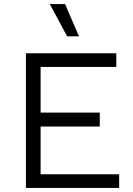

<svg xmlns="http://www.w3.org/2000/svg" viewBox="-20 -921 653 941"><path d="M107 0V-660H550V-593H179V-369H469V-301H179V-67H564V0ZM299 -901 367 -743H309L224 -901Z"/></svg>

Font: Kantumruy Pro
Style: Regular
Weight: 400
Designer: Sovichet Tep
Foundry: Sovichet Tep
Version: Version 1.002